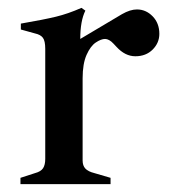

<svg xmlns="http://www.w3.org/2000/svg" viewBox="-20 -468 435 488"><path d="M385 -382Q385 -359 368 -342Q351 -325 324 -325Q298 -325 276 -349Q274 -351 268.5 -357Q263 -363 257.5 -366Q252 -369 247 -369Q237 -369 223.5 -360Q210 -351 200 -328.5Q190 -306 190 -269V-60Q190 -47 197 -39.5Q204 -32 220 -28L261 -16V0H32V-16L69 -28Q84 -32 89.5 -40.5Q95 -49 95 -64V-344Q95 -364 89 -372Q83 -380 69 -383L33 -393V-408Q91 -418 122 -425.5Q153 -433 187 -448L197 -441Q184 -415 184 -369L290 -432Q311 -444 328 -444Q351 -444 368 -426.5Q385 -409 385 -382Z"/></svg>

Font: Ibarra Real Nova SemiBold
Style: Regular
Weight: 600
Designer: Jose Maria Ribagorda & Octavio Pardo
Foundry: Jose Maria Ribagorda
Version: Version 1.014